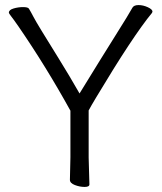

<svg xmlns="http://www.w3.org/2000/svg" viewBox="-20 -729 640 758"><path d="M256 -19 258 -108V-292Q162 -466 52 -626Q31 -656 23 -666Q15 -676 15 -679Q15 -690 33.5 -695.5Q52 -701 71 -701Q90 -701 94 -695Q102 -682 111 -664.5Q120 -647 144.5 -607Q169 -567 211.5 -498.5Q254 -430 294 -360Q383 -505 436.5 -590Q490 -675 503 -699Q509 -709 527 -709Q545 -709 563.5 -700.5Q582 -692 582 -683Q582 -682 580 -678Q505 -587 360 -345Q339 -310 330 -293V-107L333 -1Q333 9 314 9Q295 9 275.5 1.5Q256 -6 256 -19Z"/></svg>

Font: LXGW WenKai
Style: Regular
Weight: 400
Designer: LXGW / Fontworks Inc.
Foundry: LXGW / Fontworks Inc.
Version: Version 1.520; June 14, 2025